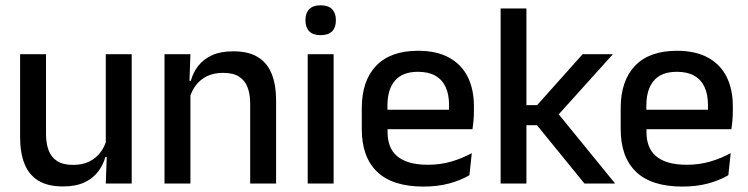

<svg xmlns="http://www.w3.org/2000/svg" viewBox="-20 -694 2830 726"><path d="M56 -489H154V-187Q154 -152 163.8 -125.8Q173.5 -99.5 196 -85Q218.5 -70.5 256.5 -70.5Q292.5 -70.5 318.2 -83.5Q344 -96.5 360.5 -118.8Q377 -141 383.5 -168.5L399.5 -100.5H378.5Q370 -70 350.5 -44.5Q331 -19 298.5 -4Q266 11 218 11Q161 11 125.2 -10.8Q89.5 -32.5 72.8 -74.2Q56 -116 56 -176ZM380 -489H478V0H380L384 -114.5L380 -120.5Z M1024 0H926V-302Q926 -337.5 916.2 -363.5Q906.5 -389.5 884.2 -404Q862 -418.5 823.5 -418.5Q788 -418.5 762 -405.5Q736 -392.5 719.8 -370.5Q703.5 -348.5 696.5 -320.5L680.5 -388.5H701.5Q710 -419.5 729.5 -444.8Q749 -470 781.5 -485Q814 -500 862 -500Q919.5 -500 955 -478.2Q990.5 -456.5 1007.2 -415Q1024 -373.5 1024 -313ZM700 0H602V-489H700L696 -374.5L700 -368.5Z M1241.5 0H1143.5V-489H1241.5ZM1192.5 -561Q1163.5 -561 1149.2 -575.8Q1135 -590.5 1135 -616.5V-618.5Q1135 -644.5 1149.2 -659.2Q1163.5 -674 1192.5 -674Q1221.5 -674 1235.8 -659.2Q1250 -644.5 1250 -618.5V-616.5Q1250 -590 1235.8 -575.5Q1221.5 -561 1192.5 -561Z M1581.5 11.5Q1464.5 11.5 1406.2 -44.2Q1348 -100 1348 -205V-285Q1348 -388.5 1402.2 -445.2Q1456.5 -502 1560.5 -502Q1631 -502 1678 -476.2Q1725 -450.5 1748.5 -403.5Q1772 -356.5 1772 -292V-273.5Q1772 -256.5 1770.5 -239Q1769 -221.5 1766.5 -205.5H1676.5Q1677.5 -231.5 1677.8 -254.5Q1678 -277.5 1678 -296.5Q1678 -337 1665 -365Q1652 -393 1626 -407.8Q1600 -422.5 1560.5 -422.5Q1502 -422.5 1473.5 -389.2Q1445 -356 1445 -294.5V-248.5L1445.5 -237V-193.5Q1445.5 -166 1453.8 -143.5Q1462 -121 1480.2 -104.8Q1498.5 -88.5 1527.5 -79.8Q1556.5 -71 1598 -71Q1645 -71 1686.2 -83Q1727.5 -95 1764 -115L1755 -31.5Q1722 -12 1678.2 -0.2Q1634.5 11.5 1581.5 11.5ZM1746.5 -205.5H1400V-279H1746.5Z M2306 0H2190L2010.5 -220.5H1962V-296.5H2011L2183 -489H2297.5L2083.5 -251.5V-273ZM1970.5 0H1873V-662H1970.5Z M2560.5 11.5Q2443.5 11.5 2385.2 -44.2Q2327 -100 2327 -205V-285Q2327 -388.5 2381.2 -445.2Q2435.5 -502 2539.5 -502Q2610 -502 2657 -476.2Q2704 -450.5 2727.5 -403.5Q2751 -356.5 2751 -292V-273.5Q2751 -256.5 2749.5 -239Q2748 -221.5 2745.5 -205.5H2655.5Q2656.5 -231.5 2656.8 -254.5Q2657 -277.5 2657 -296.5Q2657 -337 2644 -365Q2631 -393 2605 -407.8Q2579 -422.5 2539.5 -422.5Q2481 -422.5 2452.5 -389.2Q2424 -356 2424 -294.5V-248.5L2424.5 -237V-193.5Q2424.5 -166 2432.8 -143.5Q2441 -121 2459.2 -104.8Q2477.5 -88.5 2506.5 -79.8Q2535.5 -71 2577 -71Q2624 -71 2665.2 -83Q2706.5 -95 2743 -115L2734 -31.5Q2701 -12 2657.2 -0.2Q2613.5 11.5 2560.5 11.5ZM2725.5 -205.5H2379V-279H2725.5Z"/></svg>

Font: Anek Devanagari Medium Medium
Style: Regular
Weight: 500
Version: Version 1.003